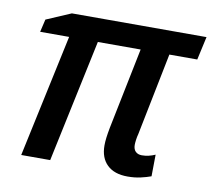

<svg xmlns="http://www.w3.org/2000/svg" viewBox="-66 -614 774 698"><g transform="rotate(10 321.0 -264.5)"><path d="M447 10Q398 10 371.5 -15.5Q345 -41 345 -87Q345 -100 347 -116Q349 -132 353 -153L414 -453H256L160 0H53L150 -453H43L54 -500L145 -539H642L623 -453H520L459 -149Q456 -138 454.5 -126.5Q453 -115 453 -108Q453 -92 461.5 -83.5Q470 -75 485 -75Q498 -75 510.5 -78Q523 -81 534 -86L533 -6Q517 0 495 5Q473 10 447 10Z"/></g></svg>

Font: Noto Sans Display Medium
Style: Italic
Weight: 500
Italic angle: -12°
Designer: Monotype Design Team
Foundry: Monotype Imaging Inc.
Version: Version 2.003